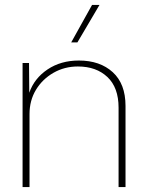

<svg xmlns="http://www.w3.org/2000/svg" viewBox="-20 -754 591 774"><path d="M71 0V-500H97L98 -380Q118 -438 171.5 -474Q225 -510 298 -510Q383 -510 434.5 -463Q486 -416 486 -327V0H458V-320Q458 -401 413 -443.5Q368 -486 294 -486Q240 -486 195.5 -460.5Q151 -435 125 -392Q99 -349 99 -294V0ZM351 -734H381L292 -583H267Z"/></svg>

Font: Prodigy Sans ExtraLight
Style: Regular
Weight: 200
Designer: Wei Huang
Foundry: Wei Huang
Version: Version 1.003; ttfautohint (v1.8.3)